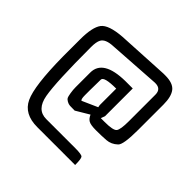

<svg xmlns="http://www.w3.org/2000/svg" viewBox="-145 -687 846 846"><g transform="rotate(45 278.0 -264.0)"><path d="M318 -350Q242 -350 242 -330L241 -264Q241 -258 241 -232Q241 -206 248 -204L320 -236L318 -247ZM428 16H192Q110 16 82 -43.5Q54 -103 52 -282Q52 -315 52 -391Q52 -467 74 -496Q96 -525 176 -531L418 -544Q424 -544 430 -544Q478 -544 496.5 -520.5Q515 -497 515 -447V-290Q515 -197 498 -182Q476 -161 447.5 -159Q419 -157 385 -157Q351 -157 338.5 -164.5Q326 -172 319 -189L257 -152Q237 -152 227.5 -152.5Q218 -153 208.5 -158.5Q199 -164 196 -169.5Q193 -175 190 -193.5Q187 -212 187 -228V-319Q187 -400 323 -402H369V-229L362 -210H386Q439 -210 449 -223Q459 -236 459 -288V-453Q459 -489 423 -489Q421 -489 419 -489L176 -473Q130 -471 118 -448Q110 -433 110 -401Q110 -182 123 -109.5Q136 -37 195 -37H376Q415 -37 421.5 -30Q428 -23 428 16Z"/></g></svg>

Font: Economica
Style: Regular
Weight: 400
Designer: Vicente Lamonaca
Foundry: Vicente Lamonaca
Version: Version 1.101